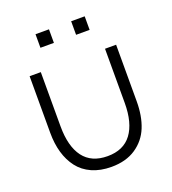

<svg xmlns="http://www.w3.org/2000/svg" viewBox="-134 -824 837 937"><g transform="rotate(-20 284.5 -355.5)"><path d="M60.1 -246.1V-540H118.2V-258.8Q118.2 -154.3 159.9 -98.6Q201.7 -43 285.2 -43Q368.2 -43 409.9 -98.9Q451.7 -154.8 451.7 -258.8V-540H509.3V-246.1Q509.3 -169.9 486.3 -113Q463.4 -56.2 412.1 -21.7Q360.8 12.7 285.2 12.7Q228 12.7 184.3 -6.8Q140.6 -26.4 113.8 -61.5Q86.9 -96.7 73.5 -143.1Q60.1 -189.5 60.1 -246.1ZM157.2 -652.3V-722.7H227.1V-652.3ZM342.3 -652.3V-722.7H412.6V-652.3Z"/></g></svg>

Font: Manrope Light
Style: Regular
Weight: 300
Designer: Mikhail Sharanda
Foundry: Mikhail Sharanda
Version: Version 4.505;FEAKit 1.0